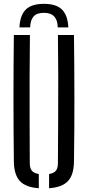

<svg xmlns="http://www.w3.org/2000/svg" viewBox="-20 -984 462 1010"><path d="M52.9 -133.8Q50.9 -301.5 50.9 -466.9Q50.9 -632.4 52.9 -800H137.4Q136.2 -688.4 135.7 -575.9Q135.3 -463.4 135.8 -351Q136.4 -238.5 136.6 -126.5Q136.6 -99.8 147.3 -86.4Q158 -73 184.1 -68.5V6.2Q114.9 1.4 84.5 -31.7Q54 -64.8 52.9 -133.8ZM238.2 6.2V-68.5Q264.1 -73 274.4 -86.5Q284.7 -99.9 284.7 -126.5Q285.3 -238.5 285.9 -351Q286.4 -463.4 286.4 -575.9Q286.3 -688.4 284.7 -800H369.1Q371.2 -632.4 371.4 -466.9Q371.6 -301.5 369.1 -133.8Q368.4 -64.8 337.7 -31.7Q306.9 1.4 238.2 6.2ZM211.1 -963.8Q276.1 -963.8 306.3 -933.5Q336.5 -903.2 339.5 -840H283.7Q283.3 -877.4 265.5 -897Q247.7 -916.6 211.1 -916.6Q172.3 -916.6 155.8 -896.4Q139.4 -876.2 138.6 -840H82.3Q85.2 -903.6 115.6 -933.7Q146 -963.8 211.1 -963.8Z"/></svg>

Font: Big Shoulders Stencil Text SC Thin
Style: Regular
Weight: 100
Designer: Patric King
Foundry: XO Type Co
Version: Version 2.001